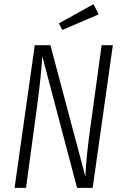

<svg xmlns="http://www.w3.org/2000/svg" viewBox="-20 -902 590 922"><path d="M425 0H350L183 -632Q178 -539 157 -384L105 0H50L147 -685H222L390 -54Q394 -146 411 -269L468 -685H522ZM429 -882 454 -833 279 -758 263 -790Z"/></svg>

Font: Fira Sans Extra Condensed Light
Style: Italic
Weight: 300
Width: 3
Italic angle: -8°
Designer: Carrois Corporate & Edenspiekermann AG
Foundry: Carrois Corporate GbR & Edenspiekermann AG
Version: Version 4.203